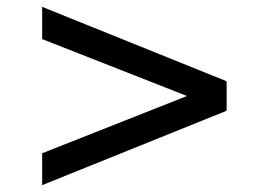

<svg xmlns="http://www.w3.org/2000/svg" viewBox="-20 -565 788 560"><path d="M103 -25V-118L533 -288V-282L103 -451V-545L641 -328V-242Z"/></svg>

Font: Nunito Sans 7pt Expanded SemiBold
Style: Regular
Weight: 600
Width: 7
Designer: Vernon Adams
Foundry: Vernon Adams
Version: Version 3.101;gftools[0.9.27]